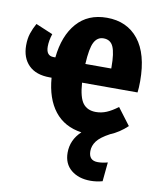

<svg xmlns="http://www.w3.org/2000/svg" viewBox="-91 -616 762 920"><g transform="rotate(10 290.5 -156.5)"><path d="M561 -221H291Q296 -149 317.5 -121.5Q339 -94 380 -94Q407 -94 432 -104.5Q457 -115 486 -137L548 -55Q510 -19 466 -1Q421 23 404 46Q387 69 387 95Q387 141 431 141Q454 141 479 134L470 227Q441 235 412 235Q354 235 317.5 205Q281 175 281 121Q281 59 329 14Q245 2 198 -58Q151 -118 143 -219H134Q67 -219 31.5 -254.5Q-4 -290 -4 -351Q-4 -384 4.5 -409.5Q13 -435 27 -460L110 -425Q99 -392 99 -363Q99 -318 135 -318H144Q155 -425 209 -486.5Q263 -548 355 -548Q453 -548 508.5 -478.5Q564 -409 564 -276Q564 -244 561 -221ZM417 -319Q417 -387 403.5 -417.5Q390 -448 356 -448Q326 -448 310.5 -418.5Q295 -389 291 -312H417Z"/></g></svg>

Font: Fira Sans Extra Condensed
Style: Bold
Weight: 700
Width: 1
Designer: Carrois Corporate & Edenspiekermann AG
Foundry: Carrois Corporate GbR & Edenspiekermann AG
Version: Version 4.203